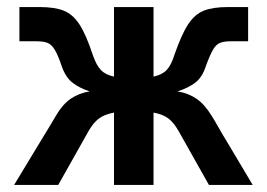

<svg xmlns="http://www.w3.org/2000/svg" viewBox="-20 -524 756 544"><path d="M20 0Q61 -68 85 -107.5Q109 -147 121.5 -167.5Q134 -188 139 -197Q157 -228 180 -244Q203 -260 234 -265Q204 -275 185 -290Q166 -305 155 -336Q144 -369 134.5 -384Q125 -399 113.5 -403Q102 -407 84 -407H35V-504H93Q134 -504 160 -494Q186 -484 205 -455Q224 -426 243 -368Q253 -339 266 -325.5Q279 -312 303 -307V-504H415V-307Q439 -312 452 -325.5Q465 -339 474 -368Q494 -426 513 -455Q532 -484 558 -494Q584 -504 625 -504H683V-407H633Q616 -407 604.5 -403Q593 -399 584 -384Q575 -369 563 -336Q553 -305 533.5 -290Q514 -275 483 -265Q514 -260 537 -244Q560 -228 579 -197Q585 -188 596.5 -167.5Q608 -147 632 -107.5Q656 -68 696 0H572L487 -151Q473 -176 457.5 -188Q442 -200 415 -205V0H303V-205Q276 -200 260 -188Q244 -176 230 -151L145 0Z"/></svg>

Font: Zen Kaku Gothic New
Style: Bold
Weight: 700
Designer: Yoshimichi Ohira
Foundry: Positype
Version: Version 1.002